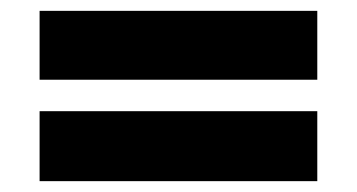

<svg xmlns="http://www.w3.org/2000/svg" viewBox="-20 -430 658 354"><path d="M53 -283V-410H565V-283ZM53 -96V-225H565V-96Z"/></svg>

Font: Atkinson Hyperlegible
Style: Bold
Weight: 700
Designer: Elliott Scott, Megan Eiswerth, Linus Boman, Theodore Petrosky
Foundry: Braille Institute
Version: Version 1.006; ttfautohint (v1.8.3)